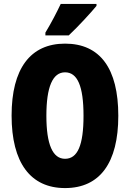

<svg xmlns="http://www.w3.org/2000/svg" viewBox="-20 -947 661 977"><path d="M471 -917V-927H289C268 -883 243 -834 211 -781V-767H330C380 -814 443 -883 471 -917ZM582 -358C582 -599 489 -725 311 -725C134 -725 39 -597 39 -359C39 -119 135 10 311 10C488 10 582 -118 582 -358ZM216 -358C216 -505 248 -579 311 -579C374 -579 405 -509 405 -358C405 -208 375 -139 311 -139C248 -139 216 -212 216 -358Z"/></svg>

Font: Noto Sans Hebrew ExtraCondensed Black
Style: Regular
Weight: 900
Width: 2
Designer: Monotype Design Team
Foundry: Monotype Imaging Inc.
Version: Version 2.004